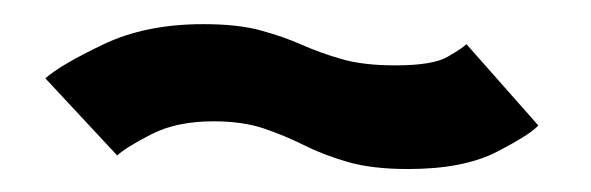

<svg xmlns="http://www.w3.org/2000/svg" viewBox="-20 -428 502 163"><path d="M326.5 -284.5Q296 -284.5 275.2 -290.5Q254.5 -296.5 238 -304.8Q221.5 -313 203.8 -319Q186 -325 161 -325Q130 -325 108.5 -314Q87 -303 79.5 -296L18.5 -361.5Q31.5 -373 67.5 -390.2Q103.5 -407.5 152.5 -407.5Q182 -407.5 201.2 -402.2Q220.5 -397 236.2 -390Q252 -383 270.2 -377.8Q288.5 -372.5 315.5 -372.5Q347.5 -372.5 360 -379.8Q372.5 -387 376 -390.5L437 -321.5Q430.5 -314 402 -299.2Q373.5 -284.5 326.5 -284.5Z"/></svg>

Font: Anybody ExtraExpanded Medium
Style: Regular
Weight: 500
Width: 8
Designer: Tyler Finck
Foundry: Etcetera Type Company
Version: Version 1.010; ttfautohint (v1.8.3) -l 8 -r 50 -G 200 -x 14 